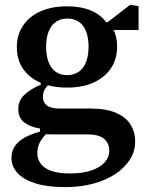

<svg xmlns="http://www.w3.org/2000/svg" viewBox="-20 -534 613 787"><path d="M247 233Q174 233 125 217.5Q76 202 51.5 175Q27 148 27 113Q27 84 43 62Q59 40 91.5 24.5Q124 9 174 -2L182 5Q167 16 156 30Q145 44 139 59.5Q133 75 133 94Q133 118 147 137Q161 156 190 166.5Q219 177 266 177Q319 177 355 164.5Q391 152 409.5 131Q428 110 428 84Q428 54 407 35.5Q386 17 340 17H211Q192 17 175.5 16.5Q159 16 144 14V-7Q103 -14 79 -32.5Q55 -51 55 -87Q55 -121 79 -144.5Q103 -168 147 -187V-213L197 -205Q176 -186 166 -171.5Q156 -157 156 -137Q156 -114 172.5 -101.5Q189 -89 227 -89H352Q415 -89 455.5 -71.5Q496 -54 515 -23.5Q534 7 534 47Q534 86 512.5 120Q491 154 452.5 179.5Q414 205 361.5 219Q309 233 247 233ZM255 -175Q192 -175 146 -195Q100 -215 74.5 -252Q49 -289 49 -341Q49 -391 74.5 -429Q100 -467 146 -487.5Q192 -508 254 -508Q298 -508 331 -498.5Q364 -489 387 -471.5Q410 -454 422 -432L433 -431Q446 -414 453 -392Q460 -370 460 -343Q460 -292 435 -254.5Q410 -217 364.5 -196Q319 -175 255 -175ZM255 -226Q283 -226 303 -240Q323 -254 333 -280.5Q343 -307 343 -343Q343 -379 333 -405Q323 -431 303.5 -444.5Q284 -458 256 -458Q229 -458 209 -444Q189 -430 179 -404Q169 -378 169 -342Q169 -306 179 -280Q189 -254 208 -240Q227 -226 255 -226ZM395 -411V-443H421L513 -514L548 -509V-411Z"/></svg>

Font: Source Serif 4 SemiBold
Style: Regular
Weight: 600
Designer: Frank Grießhammer
Foundry: Adobe Systems Incorporated
Version: Version 4.004;hotconv 1.0.116;makeotfexe 2.5.65601